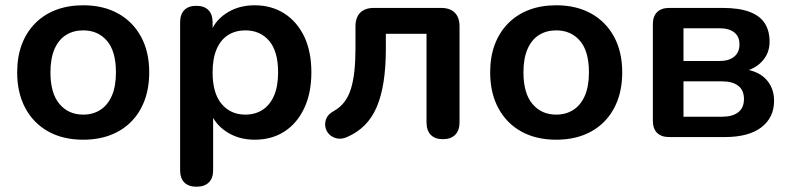

<svg xmlns="http://www.w3.org/2000/svg" viewBox="-20 -519 2989 727"><path d="M295 10Q219 10 163 -21Q107 -52 76 -109.5Q45 -167 45 -245Q45 -304 62.5 -350.5Q80 -397 113 -430.5Q146 -464 192 -481.5Q238 -499 295 -499Q371 -499 427 -468Q483 -437 514 -380Q545 -323 545 -245Q545 -186 527.5 -139Q510 -92 477 -58.5Q444 -25 398 -7.5Q352 10 295 10ZM295 -85Q332 -85 360 -103Q388 -121 403.5 -156.5Q419 -192 419 -245Q419 -325 385 -364.5Q351 -404 295 -404Q258 -404 230 -386.5Q202 -369 186.5 -333.5Q171 -298 171 -245Q171 -166 205 -125.5Q239 -85 295 -85Z M724 188Q694 188 678 172Q662 156 662 125V-434Q662 -465 678 -481Q694 -497 723 -497Q753 -497 769 -481Q785 -465 785 -434V-356L774 -386Q789 -437 835.5 -468Q882 -499 944 -499Q1008 -499 1056.5 -468Q1105 -437 1132 -380.5Q1159 -324 1159 -245Q1159 -167 1132 -109.5Q1105 -52 1057 -21Q1009 10 944 10Q883 10 837 -20.5Q791 -51 775 -100H787V125Q787 156 770.5 172Q754 188 724 188ZM909 -85Q946 -85 974 -103Q1002 -121 1017.5 -156.5Q1033 -192 1033 -245Q1033 -325 999 -364.5Q965 -404 909 -404Q872 -404 844 -386.5Q816 -369 800.5 -333.5Q785 -298 785 -245Q785 -166 819 -125.5Q853 -85 909 -85Z M1657 8Q1627 8 1611 -8.5Q1595 -25 1595 -56V-391H1441V-334Q1441 -265 1432.5 -210Q1424 -155 1406.5 -114Q1389 -73 1361 -45Q1333 -17 1294 0Q1273 9 1255.5 5Q1238 1 1226.5 -10.5Q1215 -22 1212 -38.5Q1209 -55 1216 -71Q1223 -87 1243 -98Q1268 -112 1284 -133Q1300 -154 1309 -183.5Q1318 -213 1322 -251Q1326 -289 1326 -338V-419Q1326 -453 1344 -471Q1362 -489 1396 -489H1650Q1684 -489 1702 -471Q1720 -453 1720 -419V-56Q1720 -25 1703.5 -8.5Q1687 8 1657 8Z M2086 10Q2010 10 1954 -21Q1898 -52 1867 -109.5Q1836 -167 1836 -245Q1836 -304 1853.5 -350.5Q1871 -397 1904 -430.5Q1937 -464 1983 -481.5Q2029 -499 2086 -499Q2162 -499 2218 -468Q2274 -437 2305 -380Q2336 -323 2336 -245Q2336 -186 2318.5 -139Q2301 -92 2268 -58.5Q2235 -25 2189 -7.5Q2143 10 2086 10ZM2086 -85Q2123 -85 2151 -103Q2179 -121 2194.5 -156.5Q2210 -192 2210 -245Q2210 -325 2176 -364.5Q2142 -404 2086 -404Q2049 -404 2021 -386.5Q1993 -369 1977.5 -333.5Q1962 -298 1962 -245Q1962 -166 1996 -125.5Q2030 -85 2086 -85Z M2514 0Q2484 0 2468 -16Q2452 -32 2452 -62V-427Q2452 -457 2468 -473Q2484 -489 2514 -489H2716Q2779 -489 2818.5 -474Q2858 -459 2876 -430.5Q2894 -402 2894 -361Q2894 -315 2862.5 -283.5Q2831 -252 2779 -245V-259Q2844 -255 2877.5 -222Q2911 -189 2911 -137Q2911 -74 2863 -37Q2815 0 2724 0ZM2568 -77H2713Q2754 -77 2775.5 -94Q2797 -111 2797 -144Q2797 -177 2775.5 -194Q2754 -211 2713 -211H2568ZM2568 -288H2704Q2740 -288 2760 -304.5Q2780 -321 2780 -351Q2780 -381 2760 -396.5Q2740 -412 2704 -412H2568Z"/></svg>

Font: Nunito ExtraLight
Style: Regular
Weight: 200
Designer: Vernon Adams
Foundry: Vernon Adams
Version: Version 3.602